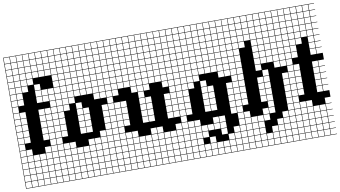

<svg xmlns="http://www.w3.org/2000/svg" viewBox="-92 -987 2565 1448"><g transform="rotate(-10 1190.5 -263.5)"><path d="M0 238.1V-765.1H285.7V-761.9H241.3V-717.5H285.7V-714.3H241.3V-669.8H285.7V-666.7H241.3V-622.2H285.7V-619H241.3V-574.6H285.7V-571.4H333.3V-476.2H241.3V-431.7H285.7V-428.6H241.3V-384.1H285.7V-333.3H241.3V-288.9H285.7V-285.7H241.3V-241.3H285.7V-238.1H241.3V-193.7H285.7V-190.5H241.3V-146H285.7V-142.9H241.3V-98.4H285.7V-95.2H241.3V-50.8H285.7V-47.6H241.3V-3.2H285.7V0H241.3V44.4H285.7V47.6H241.3V92.1H285.7V95.2H241.3V139.7H285.7V142.9H241.3V187.3H285.7V190.5H241.3V234.9H285.7V238.1ZM50.8 -717.5H95.2V-761.9H50.8ZM146 -717.5H190.5V-761.9H146ZM98.4 -717.5H142.9V-761.9H98.4ZM3.2 -717.5H47.6V-761.9H3.2ZM193.7 -717.5H238.1V-761.9H193.7ZM146 -669.8H190.5V-714.3H146ZM98.4 -669.8H142.9V-714.3H98.4ZM3.2 -669.8H47.6V-714.3H3.2ZM193.7 -669.8H238.1V-714.3H193.7ZM50.8 -669.8H95.2V-714.3H50.8ZM50.8 -622.2H95.2V-666.7H50.8ZM146 -622.2H190.5V-666.7H146ZM98.4 -622.2H142.9V-666.7H98.4ZM3.2 -622.2H47.6V-666.7H3.2ZM193.7 -622.2H238.1V-666.7H193.7ZM146 -574.6H190.5V-619H146ZM193.7 -574.6H238.1V-619H193.7ZM98.4 -574.6H142.9V-619H98.4ZM3.2 -574.6H47.6V-619H3.2ZM50.8 -574.6H95.2V-619H50.8ZM146 -527H190.5V-571.4H146ZM98.4 -527H142.9V-571.4H98.4ZM3.2 -527H47.6V-571.4H3.2ZM50.8 -527H95.2V-571.4H50.8ZM193.7 -479.4H238.1V-523.8H193.7ZM98.4 -479.4H142.9V-523.8H98.4ZM3.2 -479.4H47.6V-523.8H3.2ZM50.8 -479.4H95.2V-523.8H50.8ZM193.7 -431.7H238.1V-476.2H193.7ZM50.8 -431.7H95.2V-476.2H50.8ZM3.2 -431.7H47.6V-476.2H3.2ZM50.8 -384.1H95.2V-428.6H50.8ZM193.7 -384.1H238.1V-428.6H193.7ZM3.2 -384.1H47.6V-428.6H3.2ZM3.2 -336.5H47.6V-381H3.2ZM50.8 -288.9H95.2V-333.3H50.8ZM193.7 -288.9H238.1V-333.3H193.7ZM3.2 -288.9H47.6V-333.3H3.2ZM50.8 -241.3H95.2V-285.7H50.8ZM193.7 -241.3H238.1V-285.7H193.7ZM3.2 -241.3H47.6V-285.7H3.2ZM50.8 -193.7H95.2V-238.1H50.8ZM193.7 -193.7H238.1V-238.1H193.7ZM3.2 -193.7H47.6V-238.1H3.2ZM3.2 -146H47.6V-190.5H3.2ZM193.7 -146H238.1V-190.5H193.7ZM50.8 -146H95.2V-190.5H50.8ZM3.2 -98.4H47.6V-142.9H3.2ZM193.7 -98.4H238.1V-142.9H193.7ZM50.8 -98.4H95.2V-142.9H50.8ZM47.6 -95.2H3.2V-50.8H47.6ZM3.2 -3.2H47.6V-47.6H3.2ZM193.7 -3.2H238.1V-47.6H193.7ZM50.8 -3.2H95.2V-47.6H50.8ZM98.4 44.4H142.9V0H98.4ZM146 44.4H190.5V0H146ZM3.2 44.4H47.6V0H3.2ZM193.7 44.4H238.1V0H193.7ZM50.8 44.4H95.2V0H50.8ZM98.4 92.1H142.9V47.6H98.4ZM50.8 92.1H95.2V47.6H50.8ZM146 92.1H190.5V47.6H146ZM3.2 92.1H47.6V47.6H3.2ZM193.7 92.1H238.1V47.6H193.7ZM98.4 139.7H142.9V95.2H98.4ZM50.8 139.7H95.2V95.2H50.8ZM146 139.7H190.5V95.2H146ZM3.2 139.7H47.6V95.2H3.2ZM193.7 139.7H238.1V95.2H193.7ZM98.4 187.3H142.9V142.9H98.4ZM50.8 187.3H95.2V142.9H50.8ZM146 187.3H190.5V142.9H146ZM3.2 187.3H47.6V142.9H3.2ZM193.7 187.3H238.1V142.9H193.7ZM193.7 234.9H238.1V190.5H193.7ZM146 234.9H190.5V190.5H146ZM3.2 234.9H47.6V190.5H3.2ZM50.8 234.9H95.2V190.5H50.8ZM98.4 234.9H142.9V190.5H98.4Z M285.7 238.1V-765.1H714.3V-761.9H669.8V-717.5H714.3V-714.3H669.8V-669.8H714.3V-666.7H669.8V-622.2H714.3V-619H669.8V-574.6H714.3V-571.4H669.8V-527H714.3V-523.8H669.8V-479.4H714.3V-476.2H669.8V-431.7H714.3V-428.6H669.8V-384.1H714.3V-381H669.8V-336.5H714.3V-285.7H669.8V-241.3H714.3V-238.1H669.8V-193.7H714.3V-190.5H669.8V-146H714.3V-142.9H669.8V-98.4H714.3V-95.2H669.8V-50.8H714.3V-47.6H669.8V-3.2H714.3V0H669.8V44.4H714.3V47.6H669.8V92.1H714.3V95.2H669.8V139.7H714.3V142.9H669.8V187.3H714.3V190.5H669.8V234.9H714.3V238.1ZM622.2 -717.5H666.7V-761.9H622.2ZM574.6 -717.5H619V-761.9H574.6ZM527 -717.5H571.4V-761.9H527ZM479.4 -717.5H523.8V-761.9H479.4ZM431.7 -717.5H476.2V-761.9H431.7ZM384.1 -717.5H428.6V-761.9H384.1ZM336.5 -717.5H381V-761.9H336.5ZM288.9 -717.5H333.3V-761.9H288.9ZM622.2 -669.8H666.7V-714.3H622.2ZM574.6 -669.8H619V-714.3H574.6ZM527 -669.8H571.4V-714.3H527ZM479.4 -669.8H523.8V-714.3H479.4ZM431.7 -669.8H476.2V-714.3H431.7ZM384.1 -669.8H428.6V-714.3H384.1ZM336.5 -669.8H381V-714.3H336.5ZM288.9 -669.8H333.3V-714.3H288.9ZM431.7 -622.2H476.2V-666.7H431.7ZM384.1 -622.2H428.6V-666.7H384.1ZM288.9 -622.2H333.3V-666.7H288.9ZM527 -622.2H571.4V-666.7H527ZM336.5 -622.2H381V-666.7H336.5ZM622.2 -622.2H666.7V-666.7H622.2ZM479.4 -622.2H523.8V-666.7H479.4ZM574.6 -622.2H619V-666.7H574.6ZM527 -574.6H571.4V-619H527ZM288.9 -574.6H333.3V-619H288.9ZM384.1 -574.6H428.6V-619H384.1ZM479.4 -574.6H523.8V-619H479.4ZM622.2 -574.6H666.7V-619H622.2ZM431.7 -574.6H476.2V-619H431.7ZM336.5 -574.6H381V-619H336.5ZM574.6 -574.6H619V-619H574.6ZM336.5 -527H381V-571.4H336.5ZM622.2 -527H666.7V-571.4H622.2ZM479.4 -527H523.8V-571.4H479.4ZM288.9 -527H333.3V-571.4H288.9ZM384.1 -527H428.6V-571.4H384.1ZM527 -527H571.4V-571.4H527ZM574.6 -527H619V-571.4H574.6ZM431.7 -527H476.2V-571.4H431.7ZM431.7 -479.4H476.2V-523.8H431.7ZM622.2 -479.4H666.7V-523.8H622.2ZM574.6 -479.4H619V-523.8H574.6ZM288.9 -479.4H333.3V-523.8H288.9ZM527 -479.4H571.4V-523.8H527ZM336.5 -479.4H381V-523.8H336.5ZM384.1 -479.4H428.6V-523.8H384.1ZM479.4 -479.4H523.8V-523.8H479.4ZM288.9 -431.7H333.3V-476.2H288.9ZM574.6 -431.7H619V-476.2H574.6ZM431.7 -431.7H476.2V-476.2H431.7ZM527 -431.7H571.4V-476.2H527ZM384.1 -431.7H428.6V-476.2H384.1ZM336.5 -431.7H381V-476.2H336.5ZM479.4 -431.7H523.8V-476.2H479.4ZM622.2 -431.7H666.7V-476.2H622.2ZM384.1 -384.1H428.6V-428.6H384.1ZM527 -384.1H571.4V-428.6H527ZM431.7 -384.1H476.2V-428.6H431.7ZM574.6 -384.1H619V-428.6H574.6ZM288.9 -384.1H333.3V-428.6H288.9ZM336.5 -384.1H381V-428.6H336.5ZM622.2 -384.1H666.7V-428.6H622.2ZM479.4 -384.1H523.8V-428.6H479.4ZM384.1 -336.5H428.6V-381H384.1ZM431.7 -336.5H476.2V-381H431.7ZM288.9 -336.5H333.3V-381H288.9ZM336.5 -336.5H381V-381H336.5ZM622.2 -336.5H666.7V-381H622.2ZM288.9 -288.9H333.3V-333.3H288.9ZM384.1 -288.9H428.6V-333.3H384.1ZM336.5 -288.9H381V-333.3H336.5ZM479.4 -288.9H523.8V-333.3H479.4ZM288.9 -241.3H333.3V-285.7H288.9ZM527 -241.3H571.4V-285.7H527ZM336.5 -241.3H381V-285.7H336.5ZM479.4 -241.3H523.8V-285.7H479.4ZM288.9 -193.7H333.3V-238.1H288.9ZM527 -193.7H571.4V-238.1H527ZM336.5 -193.7H381V-238.1H336.5ZM479.4 -193.7H523.8V-238.1H479.4ZM479.4 -146H523.8V-190.5H479.4ZM336.5 -146H381V-190.5H336.5ZM288.9 -146H333.3V-190.5H288.9ZM527 -146H571.4V-190.5H527ZM479.4 -98.4H523.8V-142.9H479.4ZM336.5 -98.4H381V-142.9H336.5ZM288.9 -98.4H333.3V-142.9H288.9ZM527 -98.4H571.4V-142.9H527ZM333.3 -95.2H288.9V-50.8H333.3ZM622.2 -50.8H666.7V-95.2H622.2ZM527 -3.2H571.4V-47.6H527ZM288.9 -3.2H333.3V-47.6H288.9ZM336.5 -3.2H381V-47.6H336.5ZM622.2 -3.2H666.7V-47.6H622.2ZM384.1 -3.2H428.6V-47.6H384.1ZM574.6 -3.2H619V-47.6H574.6ZM384.1 44.4H428.6V0H384.1ZM527 44.4H571.4V0H527ZM336.5 44.4H381V0H336.5ZM479.4 44.4H523.8V0H479.4ZM431.7 44.4H476.2V0H431.7ZM622.2 44.4H666.7V0H622.2ZM288.9 44.4H333.3V0H288.9ZM574.6 44.4H619V0H574.6ZM336.5 92.1H381V47.6H336.5ZM527 92.1H571.4V47.6H527ZM431.7 92.1H476.2V47.6H431.7ZM288.9 92.1H333.3V47.6H288.9ZM622.2 92.1H666.7V47.6H622.2ZM479.4 92.1H523.8V47.6H479.4ZM384.1 92.1H428.6V47.6H384.1ZM574.6 92.1H619V47.6H574.6ZM574.6 139.7H619V95.2H574.6ZM384.1 139.7H428.6V95.2H384.1ZM288.9 139.7H333.3V95.2H288.9ZM622.2 139.7H666.7V95.2H622.2ZM431.7 139.7H476.2V95.2H431.7ZM479.4 139.7H523.8V95.2H479.4ZM527 139.7H571.4V95.2H527ZM336.5 139.7H381V95.2H336.5ZM384.1 187.3H428.6V142.9H384.1ZM574.6 187.3H619V142.9H574.6ZM288.9 187.3H333.3V142.9H288.9ZM622.2 187.3H666.7V142.9H622.2ZM431.7 187.3H476.2V142.9H431.7ZM479.4 187.3H523.8V142.9H479.4ZM336.5 187.3H381V142.9H336.5ZM527 187.3H571.4V142.9H527ZM527 234.9H571.4V190.5H527ZM384.1 234.9H428.6V190.5H384.1ZM622.2 234.9H666.7V190.5H622.2ZM574.6 234.9H619V190.5H574.6ZM431.7 234.9H476.2V190.5H431.7ZM479.4 234.9H523.8V190.5H479.4ZM336.5 234.9H381V190.5H336.5ZM288.9 234.9H333.3V190.5H288.9Z M714.3 238.1V-765.1H1238.1V-761.9H1193.7V-717.5H1238.1V-714.3H1193.7V-669.8H1238.1V-666.7H1193.7V-622.2H1238.1V-619H1193.7V-574.6H1238.1V-571.4H1193.7V-527H1238.1V-523.8H1193.7V-479.4H1238.1V-476.2H1193.7V-431.7H1238.1V-428.6H1193.7V-384.1H1238.1V-381H1193.7V-336.5H1238.1V-333.3H1193.7V-288.9H1238.1V-285.7H1193.7V-241.3H1238.1V-238.1H1193.7V-193.7H1238.1V-190.5H1193.7V-146H1238.1V-142.9H1193.7V-98.4H1238.1V-47.6H1193.7V-3.2H1238.1V0H1193.7V44.4H1238.1V47.6H1193.7V92.1H1238.1V95.2H1193.7V139.7H1238.1V142.9H1193.7V187.3H1238.1V190.5H1193.7V234.9H1238.1V238.1ZM1146 -717.5H1190.5V-761.9H1146ZM1098.4 -717.5H1142.9V-761.9H1098.4ZM1050.8 -717.5H1095.2V-761.9H1050.8ZM1003.2 -717.5H1047.6V-761.9H1003.2ZM955.6 -717.5H1000V-761.9H955.6ZM907.9 -717.5H952.4V-761.9H907.9ZM860.3 -717.5H904.8V-761.9H860.3ZM812.7 -717.5H857.1V-761.9H812.7ZM765.1 -717.5H809.5V-761.9H765.1ZM717.5 -717.5H761.9V-761.9H717.5ZM1146 -669.8H1190.5V-714.3H1146ZM1098.4 -669.8H1142.9V-714.3H1098.4ZM1050.8 -669.8H1095.2V-714.3H1050.8ZM1003.2 -669.8H1047.6V-714.3H1003.2ZM955.6 -669.8H1000V-714.3H955.6ZM907.9 -669.8H952.4V-714.3H907.9ZM860.3 -669.8H904.8V-714.3H860.3ZM812.7 -669.8H857.1V-714.3H812.7ZM765.1 -669.8H809.5V-714.3H765.1ZM717.5 -669.8H761.9V-714.3H717.5ZM717.5 -622.2H761.9V-666.7H717.5ZM1146 -622.2H1190.5V-666.7H1146ZM907.9 -622.2H952.4V-666.7H907.9ZM1098.4 -622.2H1142.9V-666.7H1098.4ZM955.6 -622.2H1000V-666.7H955.6ZM860.3 -622.2H904.8V-666.7H860.3ZM765.1 -622.2H809.5V-666.7H765.1ZM1050.8 -622.2H1095.2V-666.7H1050.8ZM812.7 -622.2H857.1V-666.7H812.7ZM1003.2 -622.2H1047.6V-666.7H1003.2ZM1146 -574.6H1190.5V-619H1146ZM907.9 -574.6H952.4V-619H907.9ZM1098.4 -574.6H1142.9V-619H1098.4ZM955.6 -574.6H1000V-619H955.6ZM860.3 -574.6H904.8V-619H860.3ZM765.1 -574.6H809.5V-619H765.1ZM717.5 -574.6H761.9V-619H717.5ZM1003.2 -574.6H1047.6V-619H1003.2ZM1050.8 -574.6H1095.2V-619H1050.8ZM812.7 -574.6H857.1V-619H812.7ZM812.7 -527H857.1V-571.4H812.7ZM1146 -527H1190.5V-571.4H1146ZM907.9 -527H952.4V-571.4H907.9ZM955.6 -527H1000V-571.4H955.6ZM1098.4 -527H1142.9V-571.4H1098.4ZM765.1 -527H809.5V-571.4H765.1ZM717.5 -527H761.9V-571.4H717.5ZM860.3 -527H904.8V-571.4H860.3ZM1003.2 -527H1047.6V-571.4H1003.2ZM1050.8 -527H1095.2V-571.4H1050.8ZM812.7 -479.4H857.1V-523.8H812.7ZM1098.4 -479.4H1142.9V-523.8H1098.4ZM1146 -479.4H1190.5V-523.8H1146ZM1050.8 -479.4H1095.2V-523.8H1050.8ZM717.5 -479.4H761.9V-523.8H717.5ZM907.9 -479.4H952.4V-523.8H907.9ZM1003.2 -479.4H1047.6V-523.8H1003.2ZM955.6 -479.4H1000V-523.8H955.6ZM860.3 -479.4H904.8V-523.8H860.3ZM765.1 -479.4H809.5V-523.8H765.1ZM812.7 -431.7H857.1V-476.2H812.7ZM1146 -431.7H1190.5V-476.2H1146ZM1050.8 -431.7H1095.2V-476.2H1050.8ZM717.5 -431.7H761.9V-476.2H717.5ZM1098.4 -431.7H1142.9V-476.2H1098.4ZM1003.2 -431.7H1047.6V-476.2H1003.2ZM907.9 -431.7H952.4V-476.2H907.9ZM955.6 -431.7H1000V-476.2H955.6ZM860.3 -431.7H904.8V-476.2H860.3ZM765.1 -431.7H809.5V-476.2H765.1ZM812.7 -384.1H857.1V-428.6H812.7ZM717.5 -384.1H761.9V-428.6H717.5ZM765.1 -384.1H809.5V-428.6H765.1ZM860.3 -384.1H904.8V-428.6H860.3ZM907.9 -384.1H952.4V-428.6H907.9ZM1003.2 -384.1H1047.6V-428.6H1003.2ZM1098.4 -384.1H1142.9V-428.6H1098.4ZM1146 -384.1H1190.5V-428.6H1146ZM1050.8 -384.1H1095.2V-428.6H1050.8ZM955.6 -384.1H1000V-428.6H955.6ZM717.5 -336.5H761.9V-381H717.5ZM765.1 -336.5H809.5V-381H765.1ZM1146 -336.5H1190.5V-381H1146ZM1003.2 -336.5H1047.6V-381H1003.2ZM907.9 -336.5H952.4V-381H907.9ZM955.6 -336.5H1000V-381H955.6ZM761.9 -333.3H717.5V-288.9H761.9ZM955.6 -288.9H1000V-333.3H955.6ZM955.6 -241.3H1000V-285.7H955.6ZM812.7 -241.3H857.1V-285.7H812.7ZM1003.2 -241.3H1047.6V-285.7H1003.2ZM1146 -241.3H1190.5V-285.7H1146ZM717.5 -241.3H761.9V-285.7H717.5ZM765.1 -241.3H809.5V-285.7H765.1ZM1003.2 -193.7H1047.6V-238.1H1003.2ZM765.1 -193.7H809.5V-238.1H765.1ZM1146 -193.7H1190.5V-238.1H1146ZM955.6 -193.7H1000V-238.1H955.6ZM812.7 -193.7H857.1V-238.1H812.7ZM717.5 -193.7H761.9V-238.1H717.5ZM717.5 -146H761.9V-190.5H717.5ZM812.7 -146H857.1V-190.5H812.7ZM955.6 -146H1000V-190.5H955.6ZM1146 -146H1190.5V-190.5H1146ZM765.1 -146H809.5V-190.5H765.1ZM1003.2 -146H1047.6V-190.5H1003.2ZM765.1 -98.4H809.5V-142.9H765.1ZM717.5 -98.4H761.9V-142.9H717.5ZM955.6 -98.4H1000V-142.9H955.6ZM1003.2 -98.4H1047.6V-142.9H1003.2ZM812.7 -98.4H857.1V-142.9H812.7ZM1146 -98.4H1190.5V-142.9H1146ZM765.1 -50.8H809.5V-95.2H765.1ZM717.5 -50.8H761.9V-95.2H717.5ZM765.1 -3.2H809.5V-47.6H765.1ZM1050.8 -3.2H1095.2V-47.6H1050.8ZM1003.2 -3.2H1047.6V-47.6H1003.2ZM717.5 -3.2H761.9V-47.6H717.5ZM860.3 -3.2H904.8V-47.6H860.3ZM812.7 -3.2H857.1V-47.6H812.7ZM1146 44.4H1190.5V0H1146ZM860.3 44.4H904.8V0H860.3ZM1050.8 44.4H1095.2V0H1050.8ZM1003.2 44.4H1047.6V0H1003.2ZM1098.4 44.4H1142.9V0H1098.4ZM907.9 44.4H952.4V0H907.9ZM765.1 44.4H809.5V0H765.1ZM955.6 44.4H1000V0H955.6ZM812.7 44.4H857.1V0H812.7ZM717.5 44.4H761.9V0H717.5ZM1146 92.1H1190.5V47.6H1146ZM860.3 92.1H904.8V47.6H860.3ZM1003.2 92.1H1047.6V47.6H1003.2ZM907.9 92.1H952.4V47.6H907.9ZM1050.8 92.1H1095.2V47.6H1050.8ZM765.1 92.1H809.5V47.6H765.1ZM955.6 92.1H1000V47.6H955.6ZM812.7 92.1H857.1V47.6H812.7ZM717.5 92.1H761.9V47.6H717.5ZM1098.4 92.1H1142.9V47.6H1098.4ZM955.6 139.7H1000V95.2H955.6ZM1098.4 139.7H1142.9V95.2H1098.4ZM812.7 139.7H857.1V95.2H812.7ZM1050.8 139.7H1095.2V95.2H1050.8ZM717.5 139.7H761.9V95.2H717.5ZM1146 139.7H1190.5V95.2H1146ZM860.3 139.7H904.8V95.2H860.3ZM1003.2 139.7H1047.6V95.2H1003.2ZM907.9 139.7H952.4V95.2H907.9ZM765.1 139.7H809.5V95.2H765.1ZM1098.4 187.3H1142.9V142.9H1098.4ZM812.7 187.3H857.1V142.9H812.7ZM1050.8 187.3H1095.2V142.9H1050.8ZM717.5 187.3H761.9V142.9H717.5ZM1146 187.3H1190.5V142.9H1146ZM860.3 187.3H904.8V142.9H860.3ZM1003.2 187.3H1047.6V142.9H1003.2ZM907.9 187.3H952.4V142.9H907.9ZM955.6 187.3H1000V142.9H955.6ZM765.1 187.3H809.5V142.9H765.1ZM1098.4 234.9H1142.9V190.5H1098.4ZM812.7 234.9H857.1V190.5H812.7ZM1050.8 234.9H1095.2V190.5H1050.8ZM1146 234.9H1190.5V190.5H1146ZM860.3 234.9H904.8V190.5H860.3ZM1003.2 234.9H1047.6V190.5H1003.2ZM907.9 234.9H952.4V190.5H907.9ZM955.6 234.9H1000V190.5H955.6ZM717.5 234.9H761.9V190.5H717.5ZM765.1 234.9H809.5V190.5H765.1Z M1238.1 238.1V-765.1H1666.7V-761.9H1622.2V-717.5H1666.7V-714.3H1622.2V-669.8H1666.7V-666.7H1622.2V-622.2H1666.7V-619H1622.2V-574.6H1666.7V-571.4H1622.2V-527H1666.7V-523.8H1622.2V-479.4H1666.7V-476.2H1622.2V-431.7H1666.7V-428.6H1622.2V-384.1H1666.7V-381H1622.2V-336.5H1666.7V-285.7H1622.2V-241.3H1666.7V-238.1H1622.2V-193.7H1666.7V-190.5H1622.2V-146H1666.7V-142.9H1622.2V-98.4H1666.7V-95.2H1622.2V-50.8H1666.7V47.6H1622.2V92.1H1666.7V95.2H1622.2V139.7H1666.7V142.9H1622.2V187.3H1666.7V190.5H1622.2V234.9H1666.7V238.1ZM1574.6 -717.5H1619V-761.9H1574.6ZM1288.9 -717.5H1333.3V-761.9H1288.9ZM1384.1 -717.5H1428.6V-761.9H1384.1ZM1336.5 -717.5H1381V-761.9H1336.5ZM1431.7 -717.5H1476.2V-761.9H1431.7ZM1241.3 -717.5H1285.7V-761.9H1241.3ZM1527 -717.5H1571.4V-761.9H1527ZM1479.4 -717.5H1523.8V-761.9H1479.4ZM1241.3 -669.8H1285.7V-714.3H1241.3ZM1288.9 -669.8H1333.3V-714.3H1288.9ZM1574.6 -669.8H1619V-714.3H1574.6ZM1527 -669.8H1571.4V-714.3H1527ZM1479.4 -669.8H1523.8V-714.3H1479.4ZM1384.1 -669.8H1428.6V-714.3H1384.1ZM1431.7 -669.8H1476.2V-714.3H1431.7ZM1336.5 -669.8H1381V-714.3H1336.5ZM1288.9 -622.2H1333.3V-666.7H1288.9ZM1479.4 -622.2H1523.8V-666.7H1479.4ZM1336.5 -622.2H1381V-666.7H1336.5ZM1384.1 -622.2H1428.6V-666.7H1384.1ZM1241.3 -622.2H1285.7V-666.7H1241.3ZM1527 -622.2H1571.4V-666.7H1527ZM1574.6 -622.2H1619V-666.7H1574.6ZM1431.7 -622.2H1476.2V-666.7H1431.7ZM1527 -574.6H1571.4V-619H1527ZM1479.4 -574.6H1523.8V-619H1479.4ZM1431.7 -574.6H1476.2V-619H1431.7ZM1574.6 -574.6H1619V-619H1574.6ZM1241.3 -574.6H1285.7V-619H1241.3ZM1384.1 -574.6H1428.6V-619H1384.1ZM1336.5 -574.6H1381V-619H1336.5ZM1288.9 -574.6H1333.3V-619H1288.9ZM1479.4 -527H1523.8V-571.4H1479.4ZM1431.7 -527H1476.2V-571.4H1431.7ZM1336.5 -527H1381V-571.4H1336.5ZM1241.3 -527H1285.7V-571.4H1241.3ZM1384.1 -527H1428.6V-571.4H1384.1ZM1288.9 -527H1333.3V-571.4H1288.9ZM1527 -527H1571.4V-571.4H1527ZM1574.6 -527H1619V-571.4H1574.6ZM1288.9 -479.4H1333.3V-523.8H1288.9ZM1384.1 -479.4H1428.6V-523.8H1384.1ZM1431.7 -479.4H1476.2V-523.8H1431.7ZM1479.4 -479.4H1523.8V-523.8H1479.4ZM1241.3 -479.4H1285.7V-523.8H1241.3ZM1527 -479.4H1571.4V-523.8H1527ZM1574.6 -479.4H1619V-523.8H1574.6ZM1336.5 -479.4H1381V-523.8H1336.5ZM1384.1 -431.7H1428.6V-476.2H1384.1ZM1336.5 -431.7H1381V-476.2H1336.5ZM1574.6 -431.7H1619V-476.2H1574.6ZM1431.7 -431.7H1476.2V-476.2H1431.7ZM1527 -431.7H1571.4V-476.2H1527ZM1288.9 -431.7H1333.3V-476.2H1288.9ZM1479.4 -431.7H1523.8V-476.2H1479.4ZM1241.3 -431.7H1285.7V-476.2H1241.3ZM1336.5 -384.1H1381V-428.6H1336.5ZM1574.6 -384.1H1619V-428.6H1574.6ZM1479.4 -384.1H1523.8V-428.6H1479.4ZM1431.7 -384.1H1476.2V-428.6H1431.7ZM1384.1 -384.1H1428.6V-428.6H1384.1ZM1527 -384.1H1571.4V-428.6H1527ZM1288.9 -384.1H1333.3V-428.6H1288.9ZM1241.3 -384.1H1285.7V-428.6H1241.3ZM1574.6 -336.5H1619V-381H1574.6ZM1384.1 -336.5H1428.6V-381H1384.1ZM1336.5 -336.5H1381V-381H1336.5ZM1288.9 -336.5H1333.3V-381H1288.9ZM1241.3 -336.5H1285.7V-381H1241.3ZM1336.5 -288.9H1381V-333.3H1336.5ZM1431.7 -288.9H1476.2V-333.3H1431.7ZM1241.3 -288.9H1285.7V-333.3H1241.3ZM1288.9 -288.9H1333.3V-333.3H1288.9ZM1288.9 -241.3H1333.3V-285.7H1288.9ZM1431.7 -241.3H1476.2V-285.7H1431.7ZM1241.3 -241.3H1285.7V-285.7H1241.3ZM1479.4 -241.3H1523.8V-285.7H1479.4ZM1431.7 -193.7H1476.2V-238.1H1431.7ZM1241.3 -193.7H1285.7V-238.1H1241.3ZM1288.9 -193.7H1333.3V-238.1H1288.9ZM1479.4 -193.7H1523.8V-238.1H1479.4ZM1431.7 -146H1476.2V-190.5H1431.7ZM1241.3 -146H1285.7V-190.5H1241.3ZM1288.9 -146H1333.3V-190.5H1288.9ZM1479.4 -146H1523.8V-190.5H1479.4ZM1431.7 -98.4H1476.2V-142.9H1431.7ZM1288.9 -98.4H1333.3V-142.9H1288.9ZM1241.3 -98.4H1285.7V-142.9H1241.3ZM1479.4 -98.4H1523.8V-142.9H1479.4ZM1285.7 -95.2H1241.3V-50.8H1285.7ZM1479.4 -3.2H1523.8V-47.6H1479.4ZM1336.5 -3.2H1381V-47.6H1336.5ZM1241.3 -3.2H1285.7V-47.6H1241.3ZM1527 -3.2H1571.4V-47.6H1527ZM1288.9 -3.2H1333.3V-47.6H1288.9ZM1288.9 44.4H1333.3V0H1288.9ZM1431.7 44.4H1476.2V0H1431.7ZM1241.3 44.4H1285.7V0H1241.3ZM1479.4 44.4H1523.8V0H1479.4ZM1336.5 44.4H1381V0H1336.5ZM1527 44.4H1571.4V0H1527ZM1384.1 44.4H1428.6V0H1384.1ZM1241.3 92.1H1285.7V47.6H1241.3ZM1336.5 92.1H1381V47.6H1336.5ZM1527 92.1H1571.4V47.6H1527ZM1288.9 92.1H1333.3V47.6H1288.9ZM1384.1 92.1H1428.6V47.6H1384.1ZM1288.9 139.7H1333.3V95.2H1288.9ZM1241.3 139.7H1285.7V95.2H1241.3ZM1431.7 139.7H1476.2V95.2H1431.7ZM1574.6 139.7H1619V95.2H1574.6ZM1336.5 139.7H1381V95.2H1336.5ZM1479.4 187.3H1523.8V142.9H1479.4ZM1336.5 187.3H1381V142.9H1336.5ZM1384.1 187.3H1428.6V142.9H1384.1ZM1574.6 187.3H1619V142.9H1574.6ZM1527 187.3H1571.4V142.9H1527ZM1431.7 187.3H1476.2V142.9H1431.7ZM1288.9 187.3H1333.3V142.9H1288.9ZM1241.3 187.3H1285.7V142.9H1241.3ZM1479.4 234.9H1523.8V190.5H1479.4ZM1574.6 234.9H1619V190.5H1574.6ZM1336.5 234.9H1381V190.5H1336.5ZM1527 234.9H1571.4V190.5H1527ZM1431.7 234.9H1476.2V190.5H1431.7ZM1288.9 234.9H1333.3V190.5H1288.9ZM1241.3 234.9H1285.7V190.5H1241.3ZM1384.1 234.9H1428.6V190.5H1384.1Z M1666.7 238.1V-765.1H2095.2V-761.9H2050.8V-717.5H2095.2V-714.3H2050.8V-669.8H2095.2V-666.7H2050.8V-622.2H2095.2V-619H2050.8V-574.6H2095.2V-571.4H2050.8V-527H2095.2V-523.8H2050.8V-479.4H2095.2V-476.2H2050.8V-431.7H2095.2V-428.6H2050.8V-384.1H2095.2V-381H2050.8V-336.5H2095.2V-285.7H2050.8V-241.3H2095.2V-238.1H2050.8V-193.7H2095.2V-190.5H2050.8V-146H2095.2V-142.9H2050.8V-98.4H2095.2V-95.2H2050.8V-50.8H2095.2V-47.6H2050.8V-3.2H2095.2V0H2050.8V44.4H2095.2V47.6H2050.8V92.1H2095.2V95.2H2050.8V139.7H2095.2V142.9H2050.8V187.3H2095.2V190.5H2050.8V234.9H2095.2V238.1ZM2003.2 -717.5H2047.6V-761.9H2003.2ZM1955.6 -717.5H2000V-761.9H1955.6ZM1907.9 -717.5H1952.4V-761.9H1907.9ZM1717.5 -717.5H1761.9V-761.9H1717.5ZM1860.3 -717.5H1904.8V-761.9H1860.3ZM1812.7 -717.5H1857.1V-761.9H1812.7ZM1669.8 -717.5H1714.3V-761.9H1669.8ZM1765.1 -717.5H1809.5V-761.9H1765.1ZM2003.2 -669.8H2047.6V-714.3H2003.2ZM1955.6 -669.8H2000V-714.3H1955.6ZM1717.5 -669.8H1761.9V-714.3H1717.5ZM1907.9 -669.8H1952.4V-714.3H1907.9ZM1860.3 -669.8H1904.8V-714.3H1860.3ZM1812.7 -669.8H1857.1V-714.3H1812.7ZM1765.1 -669.8H1809.5V-714.3H1765.1ZM1669.8 -669.8H1714.3V-714.3H1669.8ZM2003.2 -622.2H2047.6V-666.7H2003.2ZM1717.5 -622.2H1761.9V-666.7H1717.5ZM1955.6 -622.2H2000V-666.7H1955.6ZM1907.9 -622.2H1952.4V-666.7H1907.9ZM1860.3 -622.2H1904.8V-666.7H1860.3ZM1765.1 -622.2H1809.5V-666.7H1765.1ZM1669.8 -622.2H1714.3V-666.7H1669.8ZM1812.7 -622.2H1857.1V-666.7H1812.7ZM1812.7 -574.6H1857.1V-619H1812.7ZM1669.8 -574.6H1714.3V-619H1669.8ZM1860.3 -574.6H1904.8V-619H1860.3ZM1765.1 -574.6H1809.5V-619H1765.1ZM1907.9 -574.6H1952.4V-619H1907.9ZM1955.6 -574.6H2000V-619H1955.6ZM2003.2 -574.6H2047.6V-619H2003.2ZM1717.5 -574.6H1761.9V-619H1717.5ZM1809.5 -571.4H1765.1V-527H1809.5ZM1717.5 -527H1761.9V-571.4H1717.5ZM1955.6 -527H2000V-571.4H1955.6ZM1907.9 -527H1952.4V-571.4H1907.9ZM1860.3 -527H1904.8V-571.4H1860.3ZM1669.8 -527H1714.3V-571.4H1669.8ZM2003.2 -527H2047.6V-571.4H2003.2ZM1717.5 -479.4H1761.9V-523.8H1717.5ZM1955.6 -479.4H2000V-523.8H1955.6ZM1907.9 -479.4H1952.4V-523.8H1907.9ZM2003.2 -479.4H2047.6V-523.8H2003.2ZM1860.3 -479.4H1904.8V-523.8H1860.3ZM1669.8 -479.4H1714.3V-523.8H1669.8ZM1669.8 -431.7H1714.3V-476.2H1669.8ZM1717.5 -431.7H1761.9V-476.2H1717.5ZM1955.6 -431.7H2000V-476.2H1955.6ZM2003.2 -431.7H2047.6V-476.2H2003.2ZM1907.9 -431.7H1952.4V-476.2H1907.9ZM1860.3 -431.7H1904.8V-476.2H1860.3ZM1717.5 -384.1H1761.9V-428.6H1717.5ZM2003.2 -384.1H2047.6V-428.6H2003.2ZM1955.6 -384.1H2000V-428.6H1955.6ZM1907.9 -384.1H1952.4V-428.6H1907.9ZM1669.8 -384.1H1714.3V-428.6H1669.8ZM1860.3 -384.1H1904.8V-428.6H1860.3ZM1717.5 -336.5H1761.9V-381H1717.5ZM2003.2 -336.5H2047.6V-381H2003.2ZM1669.8 -336.5H1714.3V-381H1669.8ZM1860.3 -336.5H1904.8V-381H1860.3ZM1907.9 -288.9H1952.4V-333.3H1907.9ZM1717.5 -288.9H1761.9V-333.3H1717.5ZM1669.8 -288.9H1714.3V-333.3H1669.8ZM1907.9 -241.3H1952.4V-285.7H1907.9ZM1860.3 -241.3H1904.8V-285.7H1860.3ZM1717.5 -241.3H1761.9V-285.7H1717.5ZM1669.8 -241.3H1714.3V-285.7H1669.8ZM1860.3 -193.7H1904.8V-238.1H1860.3ZM1717.5 -193.7H1761.9V-238.1H1717.5ZM1669.8 -193.7H1714.3V-238.1H1669.8ZM1907.9 -193.7H1952.4V-238.1H1907.9ZM1860.3 -146H1904.8V-190.5H1860.3ZM1717.5 -146H1761.9V-190.5H1717.5ZM1669.8 -146H1714.3V-190.5H1669.8ZM1907.9 -146H1952.4V-190.5H1907.9ZM1717.5 -98.4H1761.9V-142.9H1717.5ZM1669.8 -98.4H1714.3V-142.9H1669.8ZM1907.9 -98.4H1952.4V-142.9H1907.9ZM1860.3 -98.4H1904.8V-142.9H1860.3ZM1669.8 -50.8H1714.3V-95.2H1669.8ZM1907.9 -50.8H1952.4V-95.2H1907.9ZM1860.3 -3.2H1904.8V-47.6H1860.3ZM1669.8 -3.2H1714.3V-47.6H1669.8ZM1717.5 -3.2H1761.9V-47.6H1717.5ZM1907.9 -3.2H1952.4V-47.6H1907.9ZM1812.7 44.4H1857.1V0H1812.7ZM1765.1 44.4H1809.5V0H1765.1ZM1717.5 44.4H1761.9V0H1717.5ZM1860.3 44.4H1904.8V0H1860.3ZM1669.8 44.4H1714.3V0H1669.8ZM2003.2 44.4H2047.6V0H2003.2ZM1812.7 92.1H1857.1V47.6H1812.7ZM1955.6 92.1H2000V47.6H1955.6ZM1717.5 92.1H1761.9V47.6H1717.5ZM1669.8 92.1H1714.3V47.6H1669.8ZM2003.2 92.1H2047.6V47.6H2003.2ZM1765.1 92.1H1809.5V47.6H1765.1ZM1907.9 139.7H1952.4V95.2H1907.9ZM1765.1 139.7H1809.5V95.2H1765.1ZM1955.6 139.7H2000V95.2H1955.6ZM1717.5 139.7H1761.9V95.2H1717.5ZM1669.8 139.7H1714.3V95.2H1669.8ZM1812.7 139.7H1857.1V95.2H1812.7ZM2003.2 139.7H2047.6V95.2H2003.2ZM1907.9 187.3H1952.4V142.9H1907.9ZM1860.3 187.3H1904.8V142.9H1860.3ZM1765.1 187.3H1809.5V142.9H1765.1ZM1955.6 187.3H2000V142.9H1955.6ZM1669.8 187.3H1714.3V142.9H1669.8ZM1717.5 187.3H1761.9V142.9H1717.5ZM1812.7 187.3H1857.1V142.9H1812.7ZM2003.2 187.3H2047.6V142.9H2003.2ZM2003.2 234.9H2047.6V190.5H2003.2ZM1955.6 234.9H2000V190.5H1955.6ZM1907.9 234.9H1952.4V190.5H1907.9ZM1717.5 234.9H1761.9V190.5H1717.5ZM1812.7 234.9H1857.1V190.5H1812.7ZM1765.1 234.9H1809.5V190.5H1765.1ZM1669.8 234.9H1714.3V190.5H1669.8ZM1860.3 234.9H1904.8V190.5H1860.3Z M2095.2 238.1V-765.1H2381V-761.9H2336.5V-717.5H2381V-714.3H2336.5V-669.8H2381V-666.7H2336.5V-622.2H2381V-619H2336.5V-574.6H2381V-571.4H2336.5V-527H2381V-523.8H2336.5V-479.4H2381V-476.2H2336.5V-431.7H2381V-428.6H2336.5V-384.1H2381V-333.3H2336.5V-288.9H2381V-285.7H2336.5V-241.3H2381V-238.1H2336.5V-193.7H2381V-190.5H2336.5V-146H2381V-142.9H2336.5V-98.4H2381V-47.6H2336.5V-3.2H2381V0H2336.5V44.4H2381V47.6H2336.5V92.1H2381V95.2H2336.5V139.7H2381V142.9H2336.5V187.3H2381V190.5H2336.5V234.9H2381V238.1ZM2146 -717.5H2190.5V-761.9H2146ZM2241.3 -717.5H2285.7V-761.9H2241.3ZM2193.7 -717.5H2238.1V-761.9H2193.7ZM2288.9 -717.5H2333.3V-761.9H2288.9ZM2098.4 -717.5H2142.9V-761.9H2098.4ZM2146 -669.8H2190.5V-714.3H2146ZM2241.3 -669.8H2285.7V-714.3H2241.3ZM2193.7 -669.8H2238.1V-714.3H2193.7ZM2098.4 -669.8H2142.9V-714.3H2098.4ZM2288.9 -669.8H2333.3V-714.3H2288.9ZM2241.3 -622.2H2285.7V-666.7H2241.3ZM2193.7 -622.2H2238.1V-666.7H2193.7ZM2288.9 -622.2H2333.3V-666.7H2288.9ZM2098.4 -622.2H2142.9V-666.7H2098.4ZM2146 -622.2H2190.5V-666.7H2146ZM2241.3 -574.6H2285.7V-619H2241.3ZM2288.9 -574.6H2333.3V-619H2288.9ZM2193.7 -574.6H2238.1V-619H2193.7ZM2098.4 -574.6H2142.9V-619H2098.4ZM2146 -574.6H2190.5V-619H2146ZM2288.9 -527H2333.3V-571.4H2288.9ZM2241.3 -527H2285.7V-571.4H2241.3ZM2193.7 -527H2238.1V-571.4H2193.7ZM2098.4 -527H2142.9V-571.4H2098.4ZM2146 -527H2190.5V-571.4H2146ZM2288.9 -479.4H2333.3V-523.8H2288.9ZM2146 -479.4H2190.5V-523.8H2146ZM2098.4 -479.4H2142.9V-523.8H2098.4ZM2193.7 -479.4H2238.1V-523.8H2193.7ZM2146 -431.7H2190.5V-476.2H2146ZM2288.9 -431.7H2333.3V-476.2H2288.9ZM2098.4 -431.7H2142.9V-476.2H2098.4ZM2146 -384.1H2190.5V-428.6H2146ZM2288.9 -384.1H2333.3V-428.6H2288.9ZM2098.4 -384.1H2142.9V-428.6H2098.4ZM2098.4 -336.5H2142.9V-381H2098.4ZM2146 -288.9H2190.5V-333.3H2146ZM2288.9 -288.9H2333.3V-333.3H2288.9ZM2098.4 -288.9H2142.9V-333.3H2098.4ZM2098.4 -241.3H2142.9V-285.7H2098.4ZM2146 -241.3H2190.5V-285.7H2146ZM2288.9 -241.3H2333.3V-285.7H2288.9ZM2146 -193.7H2190.5V-238.1H2146ZM2288.9 -193.7H2333.3V-238.1H2288.9ZM2098.4 -193.7H2142.9V-238.1H2098.4ZM2146 -146H2190.5V-190.5H2146ZM2288.9 -146H2333.3V-190.5H2288.9ZM2098.4 -146H2142.9V-190.5H2098.4ZM2146 -98.4H2190.5V-142.9H2146ZM2288.9 -98.4H2333.3V-142.9H2288.9ZM2098.4 -98.4H2142.9V-142.9H2098.4ZM2142.9 -95.2H2098.4V-50.8H2142.9ZM2193.7 -3.2H2238.1V-47.6H2193.7ZM2098.4 -3.2H2142.9V-47.6H2098.4ZM2146 -3.2H2190.5V-47.6H2146ZM2241.3 44.4H2285.7V0H2241.3ZM2193.7 44.4H2238.1V0H2193.7ZM2098.4 44.4H2142.9V0H2098.4ZM2288.9 44.4H2333.3V0H2288.9ZM2146 44.4H2190.5V0H2146ZM2241.3 92.1H2285.7V47.6H2241.3ZM2098.4 92.1H2142.9V47.6H2098.4ZM2288.9 92.1H2333.3V47.6H2288.9ZM2193.7 92.1H2238.1V47.6H2193.7ZM2146 92.1H2190.5V47.6H2146ZM2241.3 139.7H2285.7V95.2H2241.3ZM2098.4 139.7H2142.9V95.2H2098.4ZM2288.9 139.7H2333.3V95.2H2288.9ZM2193.7 139.7H2238.1V95.2H2193.7ZM2146 139.7H2190.5V95.2H2146ZM2241.3 187.3H2285.7V142.9H2241.3ZM2098.4 187.3H2142.9V142.9H2098.4ZM2288.9 187.3H2333.3V142.9H2288.9ZM2193.7 187.3H2238.1V142.9H2193.7ZM2146 187.3H2190.5V142.9H2146ZM2288.9 234.9H2333.3V190.5H2288.9ZM2241.3 234.9H2285.7V190.5H2241.3ZM2098.4 234.9H2142.9V190.5H2098.4ZM2146 234.9H2190.5V190.5H2146ZM2193.7 234.9H2238.1V190.5H2193.7Z"/></g></svg>

Font: Jacquard 12 Charted
Style: Regular
Weight: 400
Designer: Sarah Cadigan-Fried
Version: Version 1.000